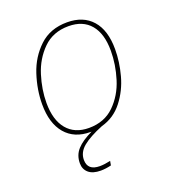

<svg xmlns="http://www.w3.org/2000/svg" viewBox="-134 -628 829 931"><g transform="rotate(-20 280.5 -163.0)"><path d="M167 126Q167 181 230 181Q254 181 285 174L281 196Q252 203 227 203Q186 203 164.5 184.5Q143 166 143 135Q143 93 169.5 64Q196 35 249 10H244Q161 10 115 -44Q69 -98 69 -196Q69 -271 94 -347.5Q119 -424 175 -476.5Q231 -529 318 -529Q401 -529 447 -477Q493 -425 493 -327Q493 -262 474.5 -193.5Q456 -125 413.5 -70.5Q371 -16 305 2Q236 30 201.5 58.5Q167 87 167 126ZM244 -11Q324 -11 375 -61Q426 -111 448.5 -183.5Q471 -256 471 -327Q471 -415 431.5 -462Q392 -509 318 -509Q238 -509 187 -458.5Q136 -408 113.5 -336Q91 -264 91 -195Q91 -107 131 -59Q171 -11 244 -11Z"/></g></svg>

Font: FiraGO Thin
Style: Italic
Weight: 100
Italic angle: -8°
Designer: bBox Type GmbH
Foundry: bBox Type GmbH
Version: Version 1.001